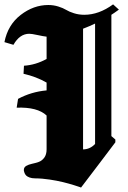

<svg xmlns="http://www.w3.org/2000/svg" viewBox="-50 -849 583 874"><path d="M318.8 4.9 314.5 2.9Q309.6 1.5 302.5 -1Q295.4 -3.4 285.2 -6.6Q274.9 -9.8 262.7 -13.2Q250.5 -16.6 236.6 -20Q222.7 -23.4 207 -26.4Q191.4 -29.3 175.5 -31.7Q159.7 -34.2 142.6 -35.6Q125.5 -37.1 109.4 -37.1Q95.2 -37.1 84.7 -41Q74.2 -44.9 69.3 -49.8Q64.5 -54.7 61.8 -61.3Q59.1 -67.9 58.8 -70.8Q58.6 -73.7 58.6 -75.7Q58.6 -87.4 69.3 -93.8Q80.1 -100.1 95.2 -103.3Q110.4 -106.4 125.5 -111.6Q140.6 -116.7 151.4 -131.1Q162.1 -145.5 162.1 -168.9V-323.2Q120.6 -362.3 25.9 -358.9L32.2 -398.9Q92.3 -431.2 162.1 -437.5V-473.1Q115.2 -500 57.1 -513.2L59.1 -549.8Q112.3 -553.2 162.1 -580.6V-682.1Q147.5 -683.6 120.8 -689.5Q94.2 -695.3 83.5 -695.3Q39.6 -695.3 11.2 -645Q3.9 -647 -9.5 -651.1Q-22.9 -655.3 -29.8 -657.2Q-14.6 -735.4 43.9 -780.8Q102.5 -826.2 169.9 -826.2Q193.8 -826.2 215.6 -819.3Q237.3 -812.5 251.2 -804Q265.1 -795.4 287.1 -788.6Q309.1 -781.7 333.5 -781.7Q400.4 -781.7 464.8 -829.1Q469.2 -825.2 478 -817.1Q486.8 -809.1 491.2 -805.2Q468.3 -788.6 457 -781.7V-229.5L475.1 -213.9V-201.2Q449.2 -166.5 397 -97.9Q344.7 -29.3 318.8 4.9ZM382.8 -193.8V-741.7Q357.4 -729.5 328.1 -718.3V-168.9Q360.4 -169.4 382.8 -193.8Z"/></svg>

Font: KJV1611
Style: Regular
Weight: 400
Version: Version 3.6.1